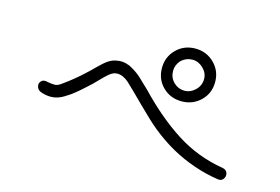

<svg xmlns="http://www.w3.org/2000/svg" viewBox="-71 -816 1142 783"><g transform="rotate(15 500.0 -424.0)"><path d="M668.9 -669.9Q715.8 -669.9 748.5 -637.7Q781.2 -605.5 781.2 -558.6Q781.2 -510.7 748.5 -479Q715.8 -447.3 668.9 -447.3Q621.1 -447.3 588.9 -479Q556.6 -510.7 556.6 -558.6Q556.6 -605.5 588.9 -637.7Q621.1 -669.9 668.9 -669.9ZM668.9 -492.2Q694.3 -492.2 714.4 -511.7Q734.4 -531.2 734.4 -558.6Q734.4 -584 714.4 -603.5Q694.3 -623 668.9 -623Q642.6 -623 622.1 -604.5Q603.5 -584 603.5 -558.6Q603.5 -531.2 622.1 -511.7Q642.6 -492.2 668.9 -492.2ZM900.4 -228.5Q917 -225.6 921.4 -212.4Q925.8 -199.2 917.5 -187.5Q909.2 -175.8 893.6 -178.7Q840.8 -186.5 791 -204.1Q689.5 -238.3 599.6 -311.5Q568.4 -336.9 514.6 -390.6Q460.9 -444.3 435.5 -467.8Q389.6 -506.8 352.5 -473.6Q340.8 -463.9 319.8 -441.9Q298.8 -419.9 286.1 -409.2Q284.2 -407.2 271.5 -396Q258.8 -384.8 254.9 -381.3Q251 -377.9 238.8 -368.2Q226.6 -358.4 220.7 -355Q214.8 -351.6 203.1 -343.8Q165 -320.3 123 -330.1Q112.3 -332 101.6 -336.9Q90.8 -342.8 87.9 -355.5Q85 -368.2 93.8 -377Q102.5 -387.7 123 -381.8Q139.6 -378.9 152.3 -378.9Q163.1 -378.9 176.8 -388.7Q225.6 -422.9 267.6 -462.9Q270.5 -464.8 294.9 -489.3Q320.3 -514.6 335.4 -524.9Q350.6 -535.2 366.7 -538.6Q382.8 -542 395.5 -541Q408.2 -540 425.8 -533.2Q456.1 -517.6 476.6 -499Q492.2 -484.4 498.5 -478Q504.9 -471.7 521.5 -456.1Q612.3 -361.3 702.6 -303.7Q793 -246.1 900.4 -228.5Z"/></g></svg>

Font: irohamaru Light
Style: Regular
Weight: 200
Designer: [Source Han Sans]
Ryoko NISHIZUKA  (kana & ideographs); Paul D. Hunt (Latin, Greek & Cyrillic); Wenlong ZHANG  (bopomofo
Version: Version 1.01